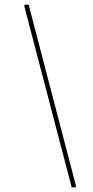

<svg xmlns="http://www.w3.org/2000/svg" viewBox="-20 -695 400 825"><path d="M84 -670 87 -675H103L307 106L304 110H288Z"/></svg>

Font: Luna Sans Thin
Style: Italic
Weight: 250
Italic angle: -7°
Designer: Juan Pablo del Peral
Foundry: Huerta Tipografica
Version: Version 2.001; ttfautohint (v1.5)